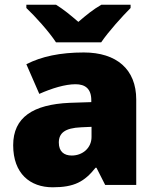

<svg xmlns="http://www.w3.org/2000/svg" viewBox="-20 -786 663 816"><path d="M218 -606H410C441 -652 501 -718 535 -752V-766H411C376 -746 348 -723 313 -693C278 -723 253 -744 218 -766H92V-752C130 -716 188 -652 218 -606ZM336 -563C236 -563 156 -546 92 -513L147 -387C201 -411 257 -428 301 -428C342 -428 368 -409 368 -360V-352L276 -349C120 -342 36 -287 36 -169C36 -48 108 10 204 10C296 10 339 -14 386 -73H390L427 0H559V-363C559 -491 476 -563 336 -563ZM325 -245 369 -247V-204C369 -157 331 -125 285 -125C252 -125 230 -142 230 -180C230 -220 255 -242 325 -245Z"/></svg>

Font: Noto Sans Thai Looped Black
Style: Regular
Weight: 900
Designer: Sasikarn Vongin, Ben Mitchell
Foundry: The Fontpad Ltd
Version: Version 1.001